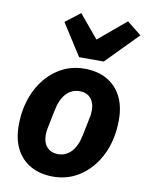

<svg xmlns="http://www.w3.org/2000/svg" viewBox="-90 -867 723 943"><g transform="rotate(10 271.5 -395.5)"><path d="M240 12Q176 12 129 -14Q82 -40 56.5 -89Q31 -138 31 -207Q31 -230 33 -251Q35 -272 39 -292Q54 -365 91 -420Q128 -475 182 -506Q236 -537 302 -537Q366 -537 413 -511Q460 -485 485.5 -436Q511 -387 511 -318Q511 -296 509 -274.5Q507 -253 503 -233Q489 -161 451.5 -105.5Q414 -50 360 -19Q306 12 240 12ZM245 -101Q285 -101 312 -130.5Q339 -160 350 -216L369 -310Q370 -315 371 -323Q372 -331 372 -341Q372 -366 363.5 -384.5Q355 -403 338.5 -413.5Q322 -424 297 -424Q257 -424 230 -394.5Q203 -365 192 -309L173 -215Q172 -211 171 -202.5Q170 -194 170 -184Q170 -159 178.5 -140.5Q187 -122 204 -111.5Q221 -101 245 -101ZM388 -588H265L164 -746L238 -803L334 -688L471 -803L543 -746Z"/></g></svg>

Font: IBM Plex Sans Var
Style: Italic
Weight: 400
Italic angle: -11.31°
Designer: Mike Abbink, Paul van der Laan, Pieter van Rosmalen
Foundry: Bold Monday
Version: Version 1.001